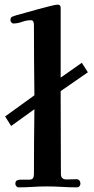

<svg xmlns="http://www.w3.org/2000/svg" viewBox="-20 -799 403 826"><path d="M358 -488 241 -407V-375Q241 -294 241.5 -212.5Q242 -131 242 -50Q242 -27 266 -27Q277 -27 288 -27.5Q299 -28 309 -28Q317 -28 321.5 -22.5Q326 -17 326 -9Q326 -3 322 2Q318 7 311 7Q279 7 246.5 5Q214 3 182 3Q151 3 121 5Q91 7 60 7Q54 7 50 2Q46 -3 46 -8Q46 -19 52.5 -22.5Q59 -26 68 -26H105Q118 -26 122 -32.5Q126 -39 126 -50Q126 -120 126.5 -189.5Q127 -259 128 -329L28 -257L2 -298L128 -389Q127 -465 126.5 -541Q126 -617 126 -693Q126 -699 123.5 -705.5Q121 -712 113 -712Q94 -712 75 -705Q56 -698 37 -698Q33 -698 29 -702.5Q25 -707 25 -711Q25 -724 32 -727Q39 -730 49 -733Q61 -736 87 -743.5Q113 -751 142.5 -759Q172 -767 196 -773Q220 -779 228 -779Q241 -779 241 -765V-465L332 -529Z"/></svg>

Font: Kaisei Opti
Style: Bold
Weight: 700
Designer: Font-Kai, 金井和夫
Foundry: KAZUO KANAI
Version: Version 5.003